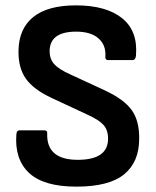

<svg xmlns="http://www.w3.org/2000/svg" viewBox="-20 -685 583 716"><path d="M265 11Q143 11 88.5 -40Q34 -91 41 -184Q42 -199 53 -199H145Q158 -199 156 -185Q154 -89 270 -89Q383 -89 383 -168Q383 -200 366 -219Q349 -238 307 -257L174 -319Q105 -351 76.5 -391.5Q48 -432 49 -495Q50 -578 104 -621.5Q158 -665 263 -665Q376 -665 435.5 -617Q495 -569 487 -477Q485 -461 475 -461H383Q371 -461 373 -477Q375 -518 346.5 -542.5Q318 -567 264 -567Q166 -567 165 -495Q165 -465 182 -446Q199 -427 241 -408L373 -347Q443 -314 471.5 -274Q500 -234 499 -167Q499 -81 443 -35Q387 11 265 11Z"/></svg>

Font: Sofia Sans Semi Condensed
Style: Bold
Weight: 700
Designer: Botio Nikoltchev, Ani Petrova
Foundry: lettersoup
Version: Version 4.100; ttfautohint (v1.8.4.7-5d5b)